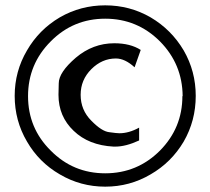

<svg xmlns="http://www.w3.org/2000/svg" viewBox="-20 -722 787 719"><path d="M427 -223Q417 -223 389 -227Q361 -230 322 -270Q282 -310 282 -367Q282 -423 322 -463Q362 -503 414 -503Q448 -503 484 -470L507 -535Q468 -560 408 -560Q328 -560 264 -506Q200 -451 200 -410Q199 -368 199 -367Q199 -286 256 -232Q312 -178 405 -173Q408 -173 412 -173Q451 -173 501 -196V-244Q463 -223 427 -223ZM35 -363Q35 -270 81 -192Q126 -114 204 -69Q282 -23 374 -23Q466 -23 544 -69Q622 -114 668 -192Q713 -270 713 -363Q713 -455 668 -533Q622 -611 544 -657Q466 -702 374 -702Q282 -702 204 -657Q126 -611 81 -533Q35 -455 35 -363ZM85 -362Q85 -482 170 -567Q254 -652 374 -652Q494 -652 579 -567Q663 -482 664 -362H663Q663 -243 579 -158Q494 -73 374 -73Q254 -73 170 -158Q85 -242 85 -362Z"/></svg>

Font: Sawarabi Mincho
Style: Regular
Weight: 400
Version: Version 1.082; ttfautohint (v1.8.4.7-5d5b)